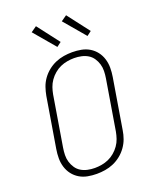

<svg xmlns="http://www.w3.org/2000/svg" viewBox="-174 -1067 949 1174"><g transform="rotate(-20 300.0 -480.0)"><path d="M249 8Q219 8 190 2.5Q161 -3 137 -17.5Q113 -32 96 -54Q79 -76 70.5 -103.5Q62 -131 62 -160.5Q62 -190 67 -220L121 -546Q126 -573 135 -599.5Q144 -626 161 -650Q178 -674 201 -692.5Q224 -711 250.5 -722.5Q277 -734 305 -738.5Q333 -743 360 -743Q390 -743 419 -737.5Q448 -732 472 -717.5Q496 -703 513 -681Q530 -659 538.5 -631.5Q547 -604 547 -574.5Q547 -545 542 -515L488 -189Q484 -162 474.5 -135.5Q465 -109 448 -85Q431 -61 408 -42.5Q385 -24 358.5 -12.5Q332 -1 304 3.5Q276 8 249 8ZM250 -30Q272 -30 295 -34Q318 -38 339.5 -47.5Q361 -57 380 -73Q399 -89 413 -109Q427 -129 434.5 -151Q442 -173 446 -195L500 -521Q504 -545 504.5 -568.5Q505 -592 498.5 -613.5Q492 -635 479.5 -653.5Q467 -672 448 -683.5Q429 -695 406 -700Q383 -705 359 -705Q337 -705 314 -701Q291 -697 269.5 -687.5Q248 -678 229 -662Q210 -646 196 -626Q182 -606 174.5 -584Q167 -562 163 -540L109 -214Q105 -190 104.5 -166.5Q104 -143 110.5 -121.5Q117 -100 129.5 -81.5Q142 -63 161 -51.5Q180 -40 203 -35Q226 -30 250 -30ZM483 -804 366 -942 403 -968 512 -826ZM287 -804 170 -942 207 -968 316 -826Z"/></g></svg>

Font: Iosevka Aile Extralight
Style: Italic
Weight: 200
Italic angle: -9°
Designer: Belleve Invis
Foundry: Belleve Invis
Version: Version 31.1.0; ttfautohint (v1.8.4)